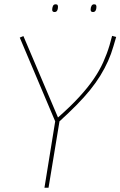

<svg xmlns="http://www.w3.org/2000/svg" viewBox="-20 -874 561 894"><path d="M187 0 237 -309 72 -699 89 -706 250 -327Q307 -377 347.5 -421Q388 -465 415.5 -505Q443 -545 460.5 -584Q478 -623 490 -663Q493 -674 496 -685Q499 -696 502 -707L521 -702Q518 -691 514.5 -680Q511 -669 508 -658Q498 -623 483 -589.5Q468 -556 447.5 -522.5Q427 -489 399.5 -455Q372 -421 336.5 -385Q301 -349 257 -309L206 0ZM413 -818Q407 -818 404.5 -821Q402 -824 402 -829Q402 -839 406 -846.5Q410 -854 418 -854Q425 -854 427 -850.5Q429 -847 429 -842Q429 -831 425 -824.5Q421 -818 413 -818ZM234 -818Q228 -818 225.5 -821Q223 -824 223 -828Q223 -838 226.5 -846Q230 -854 239 -854Q246 -854 248 -850.5Q250 -847 250 -842Q250 -831 246 -824.5Q242 -818 234 -818Z"/></svg>

Font: Georama ExtraCondensed Thin Thin
Style: Italic
Weight: 250
Italic angle: -9°
Version: Version 1.001